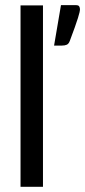

<svg xmlns="http://www.w3.org/2000/svg" viewBox="-20 -715 326 735"><path d="M58.6 0ZM144.5 -694.3V0H58.6V-694.3ZM270.5 -695.3Q280.8 -695.3 283.4 -690.2Q286.1 -685.1 286.1 -679.7Q286.1 -675.3 284.4 -667.5Q282.7 -659.7 278.3 -645.8Q273.9 -631.8 266.4 -610.6Q258.8 -589.4 247.1 -558.1Q243.2 -547.4 235.8 -543.9Q228.5 -540.5 216.8 -540.5H187L213.4 -695.3Z"/></svg>

Font: Carlito
Style: Regular
Weight: 400
Designer: Lukasz Dziedzic
Foundry: tyPoland Lukasz Dziedzic
Version: Version 1.104